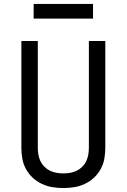

<svg xmlns="http://www.w3.org/2000/svg" viewBox="-20 -942 640 970"><path d="M300 8Q272 8 244.5 3.5Q217 -1 191.5 -13Q166 -25 145.5 -44Q125 -63 111.5 -87.5Q98 -112 93 -139.5Q88 -167 88 -195V-735H171V-195Q171 -178 174 -160.5Q177 -143 184.5 -127.5Q192 -112 204.5 -99.5Q217 -87 232.5 -79.5Q248 -72 265.5 -69Q283 -66 300 -66Q317 -66 334.5 -69Q352 -72 367.5 -79.5Q383 -87 395.5 -99.5Q408 -112 415.5 -127.5Q423 -143 426 -160.5Q429 -178 429 -195V-735H512V-195Q512 -167 507 -139.5Q502 -112 488.5 -87.5Q475 -63 454.5 -44Q434 -25 408.5 -13Q383 -1 355.5 3.5Q328 8 300 8ZM150 -848V-922H450V-848Z"/></svg>

Font: Zed Sans Extended
Style: Regular
Weight: 400
Width: 7
Designer: Belleve Invis
Foundry: Belleve Invis
Version: Version 1.0.0; ttfautohint (v1.8.4)